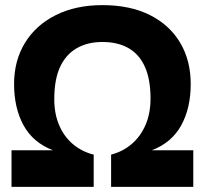

<svg xmlns="http://www.w3.org/2000/svg" viewBox="-20 -730 800 750"><path d="M25 0V-143H187Q109 -173 72 -240.5Q35 -308 35 -402Q35 -493 77.5 -562.5Q120 -632 198 -671Q276 -710 380 -710Q488 -710 565 -671.5Q642 -633 683.5 -563.5Q725 -494 725 -402Q725 -308 688 -240.5Q651 -173 573 -143H735V0H414V-126Q460 -138 494.5 -167.5Q529 -197 548.5 -242Q568 -287 568 -345Q568 -420 546 -469Q524 -518 482 -542Q440 -566 380 -566Q322 -566 279.5 -541.5Q237 -517 214.5 -468Q192 -419 192 -342Q192 -285 211.5 -240Q231 -195 266 -166Q301 -137 346 -126V0Z"/></svg>

Font: REM SemiBold
Style: Regular
Weight: 600
Designer: Octavio Pardo
Foundry: Ashler Design
Version: Version 1.005;gftools[0.9.28]